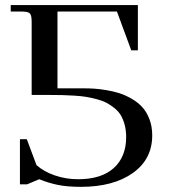

<svg xmlns="http://www.w3.org/2000/svg" viewBox="-20 -722 671 752"><path d="M22 -676.8V-702.1H520V-524.9H494.1L438 -676.8H205.1V-376H308.1Q329.1 -376 349.1 -374.8Q369.1 -373.5 397 -368.9Q424.8 -364.3 448.2 -356.7Q471.7 -349.1 496.1 -335Q520.5 -320.8 537.6 -302Q554.7 -283.2 565.4 -254.9Q576.2 -226.6 576.2 -191.9Q576.2 -98.1 500 -44.2Q423.8 9.8 296.9 9.8Q244.1 9.8 207.5 2.4Q170.9 -4.9 133.8 -20L85.9 0H58.1V-176.8H85L123 -75.2Q152.3 -49.3 195.6 -34.7Q238.8 -20 285.2 -20Q377.4 -20 425.8 -64Q474.1 -107.9 474.1 -185.1Q474.1 -210.9 468.5 -232.4Q462.9 -253.9 453.6 -269.8Q444.3 -285.6 429 -298.1Q413.6 -310.5 398.2 -318.8Q382.8 -327.1 359.9 -333.3Q336.9 -339.4 317.9 -342.5Q298.8 -345.7 271.2 -347.4Q243.7 -349.1 222.9 -349.6Q202.1 -350.1 172.9 -350.1H104V-637.2Q104 -662.1 96.9 -669.4Q89.8 -676.8 64.9 -676.8Z"/></svg>

Font: Dihjauti S
Style: Bold
Weight: 700
Designer: T. Christopher White
Version: Version 3.0.0